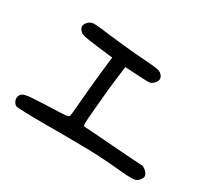

<svg xmlns="http://www.w3.org/2000/svg" viewBox="-106 -655 906 835"><g transform="rotate(30 347.0 -238.0)"><path d="M528.8 5.4Q490.7 2 449.2 0Q408.2 -2 346.2 -2.4Q313 -2.9 272 -2.9Q251.5 -2.9 228 -2.9Q204.6 -2.9 178.7 -2.9Q123.5 -2.9 83.5 -4.4Q43 -5.9 39.1 -7.8Q29.3 -13.2 24.4 -24.4Q21 -31.7 21 -38.6Q21 -42.5 22 -45.9Q26.4 -64.5 47.9 -69.3Q68.8 -74.2 154.3 -77.1Q231 -79.6 246.1 -81.5Q261.2 -83.5 262.7 -91.3Q263.7 -95.7 266.6 -127.4Q269.5 -159.2 272.9 -199.2Q276.9 -239.3 280.8 -283.2Q285.2 -326.7 288.1 -348.1Q290 -365.2 293.9 -399.9Q267.6 -402.8 214.4 -409.2Q163.1 -415.5 147 -419.4Q130.9 -423.3 123 -430.7Q112.3 -441.9 112.3 -453.1Q112.8 -464.4 124.5 -476.1Q135.7 -487.3 152.3 -487.8Q152.8 -487.8 153.3 -487.8Q170.9 -487.8 242.2 -478.5Q273.9 -474.6 322.8 -469.7Q371.6 -464.8 408.7 -462.4Q469.7 -458 485.8 -455.1Q501.5 -452.1 509.8 -444.3Q521 -433.1 520.5 -421.9Q520.5 -410.2 508.3 -398.4Q498 -387.7 485.8 -387.2Q482.4 -386.7 476.6 -386.7Q461.4 -386.7 429.7 -388.7Q407.7 -390.1 364.3 -392.6Q362.3 -376.5 357.9 -344.7Q356 -328.1 353.5 -307.6Q351.1 -286.6 348.6 -264.2Q344.2 -222.2 340.8 -180.7Q336.9 -139.2 335.4 -116.2Q334 -92.3 335 -85.4Q336.4 -79.1 341.8 -79.1Q344.7 -79.1 388.2 -76.2Q431.2 -72.8 488.3 -68.8Q544.9 -64.5 589.4 -61.5Q633.3 -58.6 638.2 -58.6Q648.9 -58.6 662.1 -45.9Q674.8 -33.2 674.8 -22.5Q674.8 -18.1 671.4 -11.2Q667.5 -4.4 662.6 0.5Q654.8 8.3 645 10.7Q639.6 12.2 627 12.2Q617.7 12.2 604.5 11.7Q591.8 10.7 573.2 9.3Q554.7 7.8 528.8 5.4Z"/></g></svg>

Font: Casuwalt
Style: Regular
Weight: 400
Designer: Walter E Stewart
Version: 0.1